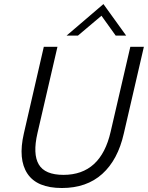

<svg xmlns="http://www.w3.org/2000/svg" viewBox="-20 -921 730 948"><path d="M308.6 -745.1 490.7 -900.9 603 -745.1H551.3L481 -843.3L364.7 -745.1ZM285.6 7.3Q162.6 7.3 115.5 -63.5Q68.4 -134.3 97.7 -261.7L196.3 -689.9H263.7L165 -263.7Q141.1 -160.6 171.4 -109.1Q201.7 -57.6 293.5 -57.6Q478 -57.6 526.4 -271L623.5 -689.9H690.4L591.3 -261.7Q562 -131.8 484.9 -62.3Q407.7 7.3 285.6 7.3Z"/></svg>

Font: HK Grotesk Legacy
Style: Italic
Weight: 400
Italic angle: -13°
Designer: Alfredo Marco Pradil
Foundry: Hanken Design Co.
Version: Version 2.022;PS 002.022;hotconv 1.0.88;makeotf.lib2.5.64775